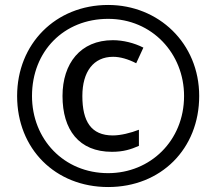

<svg xmlns="http://www.w3.org/2000/svg" viewBox="-20 -744 872 774"><path d="M416 10C629 10 783 -144 783 -357C783 -570 619 -724 416 -724C204 -724 49 -567 49 -357C49 -144 203 10 416 10ZM416 -46C237 -46 109 -183 109 -357C109 -538 238 -668 416 -668C593 -668 722 -528 722 -357C722 -176 585 -46 416 -46ZM431 -132C478 -132 508 -142 540 -156V-221C507 -208 466 -198 435 -198C347 -198 312 -255 312 -357C312 -455 357 -515 436 -515C464 -515 496 -506 529 -489L558 -552C521 -571 476 -582 435 -582C304 -582 232 -488 232 -357C232 -221 298 -132 431 -132Z"/></svg>

Font: Noto Sans Hanifi Rohingya Medium
Style: Regular
Weight: 500
Designer: Monotype Design Team and DaltonMaag
Foundry: Google LLC
Version: Version 2.102